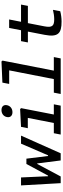

<svg xmlns="http://www.w3.org/2000/svg" viewBox="826 -1642 829 2520"><g transform="rotate(-90 1240.0 -382.5)"><path d="M66 -520.5 95.5 0H183.5L348 -308H354.5L393.5 0H487.5L719.5 -520.5H614L461 -166H452L417 -450H347.5L194.5 -166H186.5L170.5 -520.5Z M733.5 0H1113L1130.5 -90H996.5L1080 -519L1068.5 -532.5L834.5 -520.5L817 -431.5H952L885.5 -90H751ZM1027 -633C1073.5 -633 1110.5 -661 1119 -705.5C1127.5 -750 1101 -777 1055 -777C1008.5 -777 971.5 -750 963 -705.5C954.5 -661 981 -633 1027 -633Z M1266 0H1733L1750.5 -90H1572.5L1704 -763.5L1692.5 -777L1415 -765L1398 -676H1576L1461.5 -90H1283.5Z M2216.5 11.5C2264 11.5 2311.5 5 2352 -6L2370.5 -101.5C2329.5 -92 2287.5 -85 2247 -85C2160.5 -85 2134 -110 2154 -214.5L2196 -430.5H2422.5L2439.5 -520.5H2213.5L2244 -676.5H2133L2102.5 -520.5H1959.5L1942.5 -430.5H2085L2042.5 -211.5C2008 -33 2062.5 12 2216.5 11.5Z"/></g></svg>

Font: Monaspace Neon Medium
Style: Italic
Weight: 500
Italic angle: -11°
Designer: Riley Cran & the Lettermatic Team
Foundry: Lettermatic
Version: Version 1.200 (Monaspace Neon)